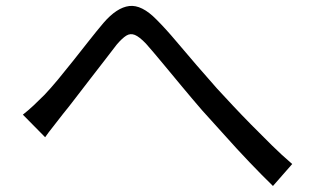

<svg xmlns="http://www.w3.org/2000/svg" viewBox="-20 -655 1040 638"><path d="M56 -274Q75 -289 91.5 -304.5Q108 -320 128 -340Q148 -361 172.5 -390.5Q197 -420 223.5 -453.5Q250 -487 276 -520Q302 -553 324 -579Q368 -630 409.5 -635Q451 -640 500 -590Q531 -559 565 -518.5Q599 -478 634.5 -437Q670 -396 701 -361Q724 -336 753 -305Q782 -274 815 -240.5Q848 -207 882.5 -173Q917 -139 951 -110L887 -37Q850 -73 808.5 -116.5Q767 -160 727 -205Q687 -250 652 -288Q620 -325 585.5 -366.5Q551 -408 519.5 -446Q488 -484 465 -510Q443 -533 428 -539Q413 -545 399.5 -536.5Q386 -528 368 -507Q351 -485 328 -455Q305 -425 280 -393Q255 -361 231.5 -330Q208 -299 189 -276Q174 -256 157.5 -235.5Q141 -215 130 -199Z"/></svg>

Font: Noto Sans SC Thin
Style: Regular
Weight: 400
Version: Version 2.004-H2;hotconv 1.0.118;makeotfexe 2.5.65603